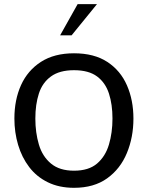

<svg xmlns="http://www.w3.org/2000/svg" viewBox="-20 -898 717 931"><path d="M338.9 12.7Q266.6 12.7 211.9 -14.2Q157.2 -41 121.6 -87.9Q85.9 -134.8 67.9 -195.3Q49.8 -255.9 49.8 -323.2Q49.8 -414.1 82 -485.4Q114.3 -556.6 178.7 -598.1Q243.2 -639.6 338.9 -639.6Q436.5 -639.6 500.5 -597.7Q564.5 -555.7 595.7 -483.9Q627 -412.1 627 -323.2Q627 -232.4 595.2 -155.8Q563.5 -79.1 499.5 -33.2Q435.5 12.7 338.9 12.7ZM338.9 -70.3Q410.2 -70.3 450.7 -105Q491.2 -139.6 508.3 -197.3Q525.4 -254.9 525.4 -323.2Q525.4 -391.6 508.3 -444.3Q491.2 -497.1 450.7 -527.3Q410.2 -557.6 338.9 -557.6Q268.6 -557.6 227.1 -527.3Q185.5 -497.1 168.5 -444.3Q151.4 -391.6 151.4 -323.2Q151.4 -254.9 168.5 -197.3Q185.5 -139.6 227.1 -105Q268.6 -70.3 338.9 -70.3ZM271.5 -726.6 356.4 -877.9H450.2L327.1 -726.6Z"/></svg>

Font: Padauk Book
Style: Regular
Weight: 400
Designer: Debbi Hosken, Becca Hirsbrunner Spalinger
Foundry: SIL International
Version: Version 5.000